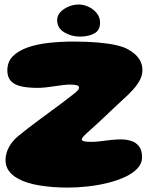

<svg xmlns="http://www.w3.org/2000/svg" viewBox="-20 -799 696 850"><path d="M279 31.5Q214.5 31.5 155.2 22Q96 12.5 57.5 -9.5Q31 -24.5 17.8 -44.5Q4.5 -64.5 4.5 -89.5Q4.5 -119 18.8 -146.2Q33 -173.5 61 -197Q79 -212 102.5 -230Q126 -248 151.8 -267.2Q177.5 -286.5 203.2 -305.2Q229 -324 251.8 -341Q274.5 -358 291.5 -371.5Q311 -386 320.5 -395.2Q330 -404.5 330 -411Q330 -419 319.5 -421.8Q309 -424.5 289 -424.5Q277 -424.5 259.8 -422.5Q242.5 -420.5 222.8 -417.5Q203 -414.5 183.5 -412.2Q164 -410 147 -410Q101.5 -410 71.8 -417.2Q42 -424.5 27.2 -441.5Q12.5 -458.5 12.5 -487Q12.5 -525.5 36.8 -550Q61 -574.5 102.5 -589Q144 -603.5 196.5 -609.2Q249 -615 306 -615Q364 -615 411.5 -611Q459 -607 493.8 -599.2Q528.5 -591.5 548.5 -579.5Q579.5 -562 595 -539.5Q610.5 -517 610.5 -490Q610.5 -464 597.5 -441.2Q584.5 -418.5 565 -397.8Q545.5 -377 524.5 -358.5Q514 -348.5 501 -336.5Q488 -324.5 473.8 -311Q459.5 -297.5 444.8 -283.5Q430 -269.5 415.5 -256Q401 -242.5 387 -230Q363 -209 352.5 -198.2Q342 -187.5 342 -182Q342 -178.5 345.8 -176Q349.5 -173.5 359.8 -172.2Q370 -171 388.5 -171Q403.5 -171 426.5 -174Q449.5 -177 473 -179.5Q496.5 -182 514 -182Q539 -182 560.5 -175.2Q582 -168.5 595.5 -151.2Q609 -134 609 -102.5Q609 -76 589.5 -54.5Q570 -33 536 -16.8Q502 -0.5 459.2 10.2Q416.5 21 370 26.2Q323.5 31.5 279 31.5ZM334 -637Q295.5 -637 264.2 -656Q233 -675 233 -710.5Q233 -730 247.5 -745.5Q262 -761 284 -770Q306 -779 328 -779Q351.5 -779 373.5 -768.2Q395.5 -757.5 409.2 -739.5Q423 -721.5 423 -698.5Q423 -664.5 397.2 -650.8Q371.5 -637 334 -637Z"/></svg>

Font: Gluten ExtraBold
Style: Regular
Weight: 800
Designer: Tyler Finck
Foundry: Etcetera Type Company
Version: Version 1.300